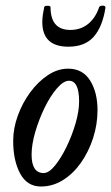

<svg xmlns="http://www.w3.org/2000/svg" viewBox="-20 -666 404 699"><path d="M129 13Q79 13 53.5 -34Q28 -81 28 -153Q28 -199 45 -245.5Q62 -292 90.5 -330.5Q119 -369 154.5 -392.5Q190 -416 228 -416Q281 -416 308 -373Q335 -330 335 -265Q335 -213 319 -163.5Q303 -114 275 -74Q247 -34 209.5 -10.5Q172 13 129 13ZM139 -36Q158 -36 180 -63Q202 -90 222 -131Q242 -172 255 -216.5Q268 -261 268 -297Q268 -372 231 -372Q211 -372 187 -344Q163 -316 142.5 -274Q122 -232 108.5 -186Q95 -140 95 -103Q95 -36 139 -36ZM229 -496Q134 -496 134 -586Q134 -599 136 -612.5Q138 -626 141 -640Q142 -645 153 -645Q164 -645 164 -640Q164 -557 236 -557Q274 -557 301 -579Q328 -601 341 -640Q343 -645 353.5 -645.5Q364 -646 364 -638Q353 -568 321 -532Q289 -496 229 -496Z"/></svg>

Font: Junicode Two Beta Condensed Medium
Style: Italic
Weight: 500
Width: 3
Italic angle: -9°
Version: Version 1.053; ttfautohint (v1.8.4)